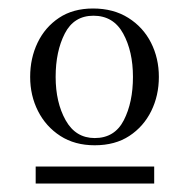

<svg xmlns="http://www.w3.org/2000/svg" viewBox="-20 -729 446 452"><path d="M199 -709Q247 -709 282 -687Q317 -665 335.5 -628.5Q354 -592 354 -548Q354 -504 336 -467.5Q318 -431 284.5 -409Q251 -387 203 -387Q156 -387 122 -409Q88 -431 69.5 -467.5Q51 -504 51 -548Q51 -592 68.5 -628.5Q86 -665 119 -687Q152 -709 199 -709ZM203 -404Q250 -404 271.5 -446Q293 -488 293 -548Q293 -608 270 -650Q247 -692 200 -692Q154 -692 132.5 -650Q111 -608 111 -548Q111 -488 134.5 -446Q158 -404 203 -404ZM64 -297V-337H343V-297Z"/></svg>

Font: Gilda Display
Style: Regular
Weight: 400
Designer: Eduardo Rodriguez Tunni
Foundry: Eduardo Rodriguez Tunni
Version: Version 1.002; ttfautohint (v1.8.4.7-5d5b);gftools[0.9.22]